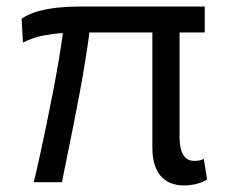

<svg xmlns="http://www.w3.org/2000/svg" viewBox="-20 -556 688 586"><path d="M542 10Q495 10 470 -19.5Q445 -49 445 -106V-457H253Q248 -419 240.5 -372Q233 -325 223.5 -274Q214 -223 204 -173Q194 -123 185 -79Q176 -35 169 0H83Q91 -32 100.5 -75.5Q110 -119 120.5 -169.5Q131 -220 141 -271.5Q151 -323 159 -370.5Q167 -418 172 -455Q148 -454 114.5 -448Q81 -442 50 -426L46 -499Q70 -515 99 -522.5Q128 -530 159 -533Q190 -536 219 -536H605V-457H528V-137Q528 -116 532.5 -99.5Q537 -83 547 -74Q557 -65 572 -65Q579 -65 587 -66Q595 -67 602 -71L612 -8Q597 1 579 5.5Q561 10 542 10Z"/></svg>

Font: Georama SemiExpanded
Style: Regular
Weight: 400
Width: 6
Designer: Jean-Baptiste Levee
Foundry: Production Type
Version: Version 1.001